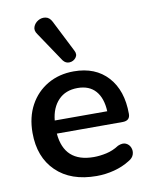

<svg xmlns="http://www.w3.org/2000/svg" viewBox="-87 -837 715 911"><g transform="rotate(-10 270.5 -381.5)"><path d="M240 -559 144 -702Q130 -721 136.5 -738.5Q143 -756 160 -766Q177 -776 196 -772.5Q215 -769 226 -747L303 -595Q314 -575 302.5 -560Q291 -545 272 -543.5Q253 -542 240 -559ZM305 10Q181 10 110.5 -58.5Q40 -127 40 -244Q40 -320 71 -377Q102 -434 157 -466Q212 -498 283 -498Q387 -498 446.5 -432.5Q506 -367 506 -254Q506 -221 470 -221H153Q165 -81 307 -81Q336 -81 368 -88Q400 -95 429 -114Q452 -124 467.5 -117Q483 -110 489.5 -94Q496 -78 490.5 -61Q485 -44 465 -33Q432 -12 390 -1Q348 10 305 10ZM154 -284H407Q404 -348 373.5 -382.5Q343 -417 287 -417Q229 -417 194.5 -381Q160 -345 154 -284Z"/></g></svg>

Font: Chiron GoRound TC M
Style: Regular
Weight: 500
Designer: Ryoko NISHIZUKA 西塚涼子 (kana, bopomofo & ideographs); Paul D. Hunt (Latin, Greek & Cyrillic); Sandoll Communications 산돌커뮤니
Foundry: Adobe
Version: Version 1.000;hotconv 1.1.1;makeotfexe 2.6.0